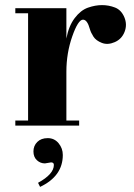

<svg xmlns="http://www.w3.org/2000/svg" viewBox="-20 -492 523 752"><path d="M180 144 156 148Q138 148 124.5 135.5Q111 123 111 101Q111 79 126 64Q141 49 167 49Q193 49 209.5 69Q226 89 226 115Q226 198 137 240L129 224Q191 190 191 154Q191 144 180 144ZM290 0H40V-20H90V-440H40V-460H240V-341Q249 -390 272.5 -421Q296 -452 324.5 -462Q353 -472 379.5 -472Q406 -472 430.5 -462.5Q455 -453 467 -424.5Q479 -396 468 -367.5Q457 -339 429.5 -327Q402 -315 379 -324Q356 -333 346 -348.5Q336 -364 332 -378Q322 -415 305 -415Q286 -415 263 -349.5Q240 -284 240 -211V-20H290Z"/></svg>

Font: Rozha One
Style: Regular
Weight: 400
Designer: Tim Donaldson, Indian Type Foundry
Foundry: Indian Type Foundry
Version: Version 1.300;PS 1.0;hotconv 1.0.78;makeotf.lib2.5.61930; tt